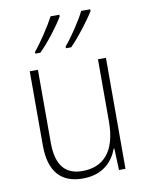

<svg xmlns="http://www.w3.org/2000/svg" viewBox="-87 -829 695 901"><g transform="rotate(-10 261.0 -378.0)"><path d="M406 -758V-766H363C343 -725 296 -654 262 -614V-606H287C328 -647 382 -718 406 -758ZM259 -758V-766H217C196 -725 150 -655 116 -614V-606H140C182 -647 236 -718 259 -758ZM439 -529H401V-232C401 -91 340 -25 239 -25C158 -25 115 -73 115 -182V-529H76V-176C76 -53 129 10 235 10C330 10 379 -44 401 -103H404L408 0H439Z"/></g></svg>

Font: Noto Sans SemiCondensed ExtraLight
Style: Regular
Weight: 200
Width: 4
Designer: Monotype Design Team
Foundry: Monotype Imaging Inc.
Version: Version 2.013